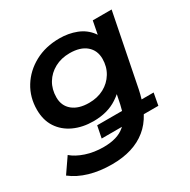

<svg xmlns="http://www.w3.org/2000/svg" viewBox="-167 -695 1038 1050"><g transform="rotate(-30 352.0 -169.5)"><path d="M248 201Q171 201 107.5 182.5Q44 164 -2 128L62 35Q93 62 144 79Q195 96 255 96Q343 96 389 56Q392 53 396 50H268L283 -25H440Q445 -42 449 -60L461 -119Q446 -106 429 -95Q367 -54 278 -54Q209 -54 155 -79Q101 -104 70.5 -150.5Q40 -197 40 -263Q40 -341 78.5 -403.5Q117 -466 185 -503Q253 -540 341 -540Q398 -540 447 -521Q496 -502 527 -461Q530 -457 533 -452L549 -534H668L578 -81Q572 -52 564 -26H640L626 50H534Q506 102 466 134Q384 201 248 201ZM307 -153Q360 -153 401 -175Q442 -197 466 -236.5Q490 -276 490 -326Q490 -379 453 -410.5Q416 -442 349 -442Q296 -442 254.5 -419.5Q213 -397 189.5 -358Q166 -319 166 -268Q166 -215 203.5 -184Q241 -153 307 -153Z"/></g></svg>

Font: Montserrat Thin SemiBold
Style: Italic
Weight: 600
Italic angle: -11.3°
Version: Version 9.000